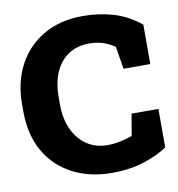

<svg xmlns="http://www.w3.org/2000/svg" viewBox="-82 -795 817 880"><g transform="rotate(-10 327.0 -355.5)"><path d="M368.7 10.3Q267.6 10.3 187.5 -30.8Q107.9 -71.8 62.5 -149.7Q17.1 -227.5 17.1 -338.9V-371.6Q17.1 -473.6 59.1 -553.2Q101.1 -631.8 178.2 -676.5Q255.4 -721.2 361.8 -721.2Q436 -721.2 503.2 -701.4Q570.3 -681.6 627.9 -633.8V-450.7H503.4L486.3 -555.7Q478 -561 469.5 -566.2Q460.9 -571.3 451.7 -575.2Q414.6 -592.3 367.7 -592.3Q313.5 -592.3 272.9 -566.4Q232.4 -540.5 210.2 -491.5Q188 -442.4 188 -372.6V-338.9Q188 -273.9 210.9 -224.1Q233.9 -174.3 275.1 -146.5Q316.4 -118.7 370.6 -118.7Q399.4 -118.7 429.2 -124.8Q459 -130.9 486.8 -141.1L503.9 -241.7H628.9V-62.5Q586.4 -33.2 520.5 -11.5Q454.6 10.3 368.7 10.3Z"/></g></svg>

Font: Battambang Black
Style: Regular
Weight: 900
Designer: Danh Hong
Version: Version 8.002; ttfautohint (v1.8.3)